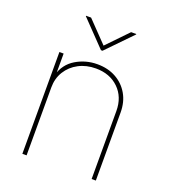

<svg xmlns="http://www.w3.org/2000/svg" viewBox="-138 -858 850 959"><g transform="rotate(20 287.0 -378.5)"><path d="M113.8 -361.3V0H91.3V-541H113.8V-423.8H107.9Q125.5 -486.3 177.5 -517.6Q229.5 -548.8 291.5 -548.8Q347.7 -548.8 390.4 -525.1Q433.1 -501.5 457.5 -459.5Q481.9 -417.5 481.9 -361.3V0H459.5V-361.3Q459.5 -435.5 412.6 -481Q365.7 -526.4 291.5 -526.4Q240.7 -526.4 200.4 -505.1Q160.2 -483.9 137 -446.5Q113.8 -409.2 113.8 -361.3ZM181.2 -756.8 287.6 -646.5 394 -756.8H421.4V-754.4L291.5 -620.6H283.2L154.3 -754.4V-756.8Z"/></g></svg>

Font: Inter 17pt Thin
Style: Regular
Weight: 250
Version: Version 4.001;git-66647c0bb